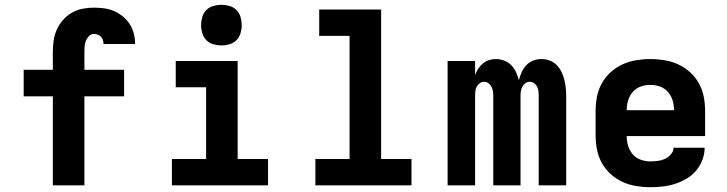

<svg xmlns="http://www.w3.org/2000/svg" viewBox="-20 -775 3040 803"><path d="M333 0H201V-372H79V-483H201V-558Q201 -582 204.5 -606Q208 -630 218 -652Q228 -674 244 -692Q260 -710 281 -722Q302 -734 325.5 -738.5Q349 -743 373 -743Q395 -743 416.5 -740Q438 -737 457.5 -728.5Q477 -720 494 -706Q511 -692 522.5 -674Q534 -656 539.5 -635Q545 -614 545 -592V-591H413Q413 -599 410.5 -607Q408 -615 402.5 -621Q397 -627 389 -630Q381 -633 373 -633Q361 -633 352.5 -624.5Q344 -616 339.5 -605Q335 -594 334 -582Q333 -570 333 -558V-483H499V-372H333Z M699 0V-110H842V-410H715V-520H974V-110H1101V0ZM906 -585Q889 -585 872 -590Q855 -595 843 -607Q831 -619 826 -636Q821 -653 821 -670Q821 -687 826 -704Q831 -721 843 -733Q855 -745 872 -750Q889 -755 906 -755Q923 -755 940 -750Q957 -745 969 -733Q981 -721 986 -704Q991 -687 991 -670Q991 -653 986 -636Q981 -619 969 -607Q957 -595 940 -590Q923 -585 906 -585Z M1299 0V-110H1442V-625H1315V-735H1574V-110H1701V0Z M1852 0V-520H1967V-461Q1972 -475 1980 -487.5Q1988 -500 1999.5 -509.5Q2011 -519 2025 -523.5Q2039 -528 2054 -528Q2072 -528 2089 -521.5Q2106 -515 2118.5 -502Q2131 -489 2138.5 -472.5Q2146 -456 2150 -439Q2154 -456 2161.5 -472.5Q2169 -489 2181 -502Q2193 -515 2210 -521.5Q2227 -528 2244 -528H2245Q2262 -528 2278.5 -522Q2295 -516 2307.5 -503.5Q2320 -491 2328 -475Q2336 -459 2340 -442.5Q2344 -426 2346 -408.5Q2348 -391 2348 -374V0H2233V-374Q2233 -384 2232 -393.5Q2231 -403 2226.5 -412Q2222 -421 2213.5 -427Q2205 -433 2195 -433Q2185 -433 2177 -427Q2169 -421 2164.5 -412Q2160 -403 2158.5 -393.5Q2157 -384 2157 -374V0H2043V-374Q2043 -384 2041.5 -393.5Q2040 -403 2035.5 -412Q2031 -421 2023 -427Q2015 -433 2005 -433Q1995 -433 1986.5 -427Q1978 -421 1973.5 -412Q1969 -403 1968 -393.5Q1967 -384 1967 -374V0Z M2700 8Q2670 8 2640 3Q2610 -2 2583 -14.5Q2556 -27 2533.5 -47.5Q2511 -68 2496.5 -94.5Q2482 -121 2476.5 -150.5Q2471 -180 2471 -210V-310Q2471 -340 2476.5 -369.5Q2482 -399 2496.5 -425.5Q2511 -452 2533.5 -472.5Q2556 -493 2583 -505.5Q2610 -518 2640 -523Q2670 -528 2700 -528Q2730 -528 2760 -523Q2790 -518 2817 -505.5Q2844 -493 2866.5 -472.5Q2889 -452 2903.5 -425.5Q2918 -399 2923.5 -369.5Q2929 -340 2929 -310V-206H2601Q2601 -185 2607 -165Q2613 -145 2626.5 -129.5Q2640 -114 2659.5 -107Q2679 -100 2700 -100Q2715 -100 2731 -102Q2747 -104 2761 -110.5Q2775 -117 2786 -129.5Q2797 -142 2797 -157H2927Q2927 -131 2917.5 -106Q2908 -81 2891 -61Q2874 -41 2851 -27.5Q2828 -14 2803 -6Q2778 2 2752 5Q2726 8 2700 8ZM2601 -314H2799Q2799 -335 2793 -355Q2787 -375 2773.5 -390.5Q2760 -406 2740.5 -413Q2721 -420 2700 -420Q2679 -420 2659.5 -413Q2640 -406 2626.5 -390.5Q2613 -375 2607 -355Q2601 -335 2601 -314Z"/></svg>

Font: Iosevka Extrabold Extended
Style: Regular
Weight: 800
Width: 7
Monospace: yes
Designer: Belleve Invis
Foundry: Belleve Invis
Version: Version 32.5.0; ttfautohint (v1.8.4)